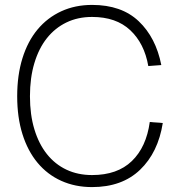

<svg xmlns="http://www.w3.org/2000/svg" viewBox="-20 -746 728 782"><path d="M355 16Q286 16 229.5 -9.5Q173 -35 133 -83Q93 -131 71.5 -199.5Q50 -268 50 -354Q50 -440 71.5 -509Q93 -578 133 -626Q173 -674 229.5 -700Q286 -726 355 -726Q475 -726 545 -659.5Q615 -593 637 -481L584 -477Q568 -569 510.5 -623Q453 -677 355 -677Q297 -677 250.5 -654.5Q204 -632 171 -590.5Q138 -549 120 -489Q102 -429 102 -354Q102 -279 120 -219.5Q138 -160 171 -118.5Q204 -77 250.5 -55Q297 -33 355 -33Q458 -33 517 -90Q576 -147 590 -249L643 -245Q624 -125 550.5 -54.5Q477 16 355 16Z"/></svg>

Font: Geist ExtLt
Style: Regular
Weight: 400
Designer: Basement.studio, Andrés Briganti, Mateo Zaragoza
Foundry: Basement.studio, Vercel, Andrés Briganti, Guido Ferreyra, Mateo Zaragoza
Version: Version 1.401